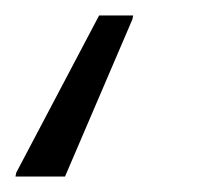

<svg xmlns="http://www.w3.org/2000/svg" viewBox="-95 -38 261 248"><path d="M-74 185 -75 190H-11L76 -13L77 -18H33Z"/></svg>

Font: Saira UNSAM Light Italic
Style: Regular
Weight: 300
Italic angle: -12°
Designer: Hector Gatti with collaboration of the Omnibus-Type team
Foundry: Omnibus-Type
Version: Version 0.072;PS 000.072;hotconv 1.0.88;makeotf.lib2.5.64775